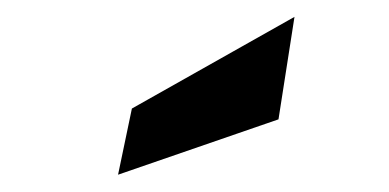

<svg xmlns="http://www.w3.org/2000/svg" viewBox="-20 -774 450 222"><path d="M116.5 -572 132.5 -648.5 320.5 -754.5 302 -636Z"/></svg>

Font: Cabin SemiCondensedSemiBold
Style: Italic
Weight: 600
Width: 4
Italic angle: -10°
Designer: Pablo Impallari
Foundry: Pablo Impallari. http://www.impallari.com Igino Marini. http://www.ikern.com
Version: Version 3.001